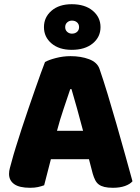

<svg xmlns="http://www.w3.org/2000/svg" viewBox="-20 -883 667 913"><path d="M194 -588Q211 -598 245.5 -607Q280 -616 315 -616Q365 -616 403.5 -601.5Q442 -587 453 -556Q471 -504 492 -435Q513 -366 534 -292.5Q555 -219 575 -147.5Q595 -76 610 -21Q598 -7 574 1.5Q550 10 517 10Q493 10 476.5 6Q460 2 449.5 -6Q439 -14 432.5 -27Q426 -40 421 -57L403 -126H222Q214 -96 206 -64Q198 -32 190 -2Q176 3 160.5 6.5Q145 10 123 10Q72 10 47.5 -7.5Q23 -25 23 -56Q23 -70 27 -84Q31 -98 36 -117Q43 -144 55.5 -184Q68 -224 83 -270.5Q98 -317 115 -366Q132 -415 147 -458.5Q162 -502 174.5 -536Q187 -570 194 -588ZM314 -459Q300 -417 282.5 -365.5Q265 -314 251 -261H375Q361 -315 346.5 -366.5Q332 -418 320 -459ZM189 -754Q189 -801 225 -832Q261 -863 321 -863Q384 -863 421 -832Q458 -801 458 -754Q458 -707 421 -676.5Q384 -646 321 -646Q261 -646 225 -676.5Q189 -707 189 -754ZM290 -754Q290 -740 299.5 -731.5Q309 -723 322 -723Q337 -723 346.5 -731.5Q356 -740 356 -754Q356 -768 346.5 -776.5Q337 -785 322 -785Q309 -785 299.5 -776.5Q290 -768 290 -754Z"/></svg>

Font: Baloo Paaji
Style: Regular
Weight: 400
Designer: Shuchita Grover and Ek Type
Foundry: Ek Type
Version: Version 1.443;PS 1.000;hotconv 16.6.51;makeotf.lib2.5.65220;